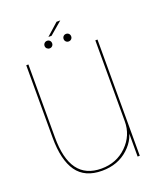

<svg xmlns="http://www.w3.org/2000/svg" viewBox="-138 -826 767 919"><g transform="rotate(-20 245.5 -366.5)"><path d="M405 0H416V-592H405V-107.5ZM64.5 -593H53.5V-224Q53.5 -110 94.5 -52Q135.5 6 223 6Q303.5 6 357 -43Q410.5 -92 410.5 -156.5L405 -180Q405 -107.5 352.8 -56.2Q300.5 -5 223.5 -5Q144 -5 104.2 -59Q64.5 -113 64.5 -222ZM187 -630.5Q195 -630.5 200.5 -636Q206 -641.5 206 -649.5Q206 -658 200.5 -663.5Q195 -669 187 -669Q179 -669 173.2 -663.5Q167.5 -658 167.5 -649.5Q167.5 -641.5 173.2 -636Q179 -630.5 187 -630.5ZM283.5 -630.5Q292 -630.5 297.5 -636Q303 -641.5 303 -649.5Q303 -658 297.5 -663.5Q292 -669 283.5 -669Q275.5 -669 270 -663.5Q264.5 -658 264.5 -649.5Q264.5 -641.5 270 -636Q275.5 -630.5 283.5 -630.5ZM199.5 -684H215.5L280 -739H261Z"/></g></svg>

Font: Anybody UltraCondensed Thin Thin
Style: Regular
Weight: 250
Version: Version 1.111